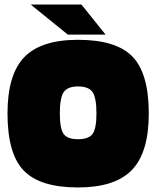

<svg xmlns="http://www.w3.org/2000/svg" viewBox="-20 -812 687 844"><path d="M634 -313Q634 -142 560 -65Q486 12 323 12Q156 12 84.5 -62Q13 -136 13 -313Q13 -484 86.5 -560.5Q160 -637 323 -637Q491 -637 562.5 -563Q634 -489 634 -313ZM243 -313Q243 -247 259.5 -223.5Q276 -200 323 -200Q370 -200 387 -223.5Q404 -247 404 -313Q404 -382 387 -407Q370 -432 323 -432Q277 -432 260 -407Q243 -382 243 -313ZM278 -660 115 -792H338L444 -660Z"/></svg>

Font: Blinker Black
Style: Regular
Weight: 900
Designer: Juergen Huber
Foundry: supertype
Version: Version 1.017;hotconv 1.0.117;makeotfexe 2.5.65602